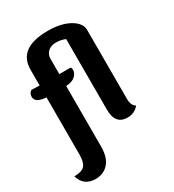

<svg xmlns="http://www.w3.org/2000/svg" viewBox="-242 -921 1204 1326"><g transform="rotate(-30 360.0 -258.0)"><path d="M588 -653V-103Q588 -49 620 -32Q584 11 529 11Q431 11 431 -108V-671Q396 -686 357 -686Q318 -686 293.5 -664Q269 -642 269 -606V-485H359Q366 -477 366 -464Q366 -437 342.5 -415Q319 -393 269 -390V90Q269 180 229 224Q189 268 127 268Q31 268 6 178Q68 178 90 152Q112 126 112 64V-390Q25 -396 25 -443Q25 -472 47 -487Q89 -485 112 -485V-610Q112 -784 349 -784Q454 -784 521 -746Q588 -708 588 -653Z"/></g></svg>

Font: Laila
Style: Bold
Weight: 700
Designer: Hitesh Malaviya
Foundry: Indian Type Foundry
Version: Version 1.302;PS 1.0;hotconv 1.0.78;makeotf.lib2.5.61930; tt